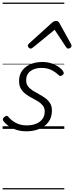

<svg xmlns="http://www.w3.org/2000/svg" viewBox="-20 -1000 575 1490"><path d="M185 19Q140 19 104 6.5Q68 -6 43 -25Q18 -44 6 -61Q1 -69 2.5 -76.5Q4 -84 13 -92Q23 -100 30.5 -101Q38 -102 45 -93Q66 -67 102 -47Q138 -27 188 -27Q227 -27 258.5 -39Q290 -51 308.5 -75.5Q327 -100 327 -135Q327 -162 312.5 -180.5Q298 -199 275.5 -213Q253 -227 227.5 -240Q202 -253 179.5 -270Q157 -287 142.5 -311Q128 -335 128 -372Q128 -417 150.5 -449.5Q173 -482 214 -500.5Q255 -519 308 -519Q350 -519 383 -507Q416 -495 438.5 -478.5Q461 -462 470 -446Q476 -437 475 -430.5Q474 -424 464 -417Q456 -411 449 -410.5Q442 -410 435 -417Q409 -442 377.5 -457.5Q346 -473 303 -473Q249 -473 216 -448Q183 -423 183 -377Q183 -349 197.5 -330Q212 -311 235 -296.5Q258 -282 283.5 -268.5Q309 -255 331.5 -238.5Q354 -222 368.5 -199Q383 -176 383 -142Q383 -89 356 -53Q329 -17 284 1Q239 19 185 19ZM218 -623Q210 -623 203 -630Q196 -637 196 -645Q196 -650 198.5 -654Q201 -658 205 -662L385 -825Q393 -832 400.5 -834.5Q408 -837 416 -837Q423 -837 429 -834Q435 -831 440 -823L530 -660Q533 -655 534 -651Q535 -647 535 -644Q535 -635 526.5 -629Q518 -623 510 -623Q504 -623 500 -626Q496 -629 493 -634L404 -769L239 -634Q233 -629 228 -626Q223 -623 218 -623ZM0 460H479V470H0ZM0 -20H479V0H0ZM0 -505H479V-500H0ZM0 -980H479V-970H0Z"/></svg>

Font: Playwrite NO Guides
Style: Regular
Weight: 400
Designer: Veronika Burian, José Scaglione
Foundry: TypeTogether
Version: Version 1.003